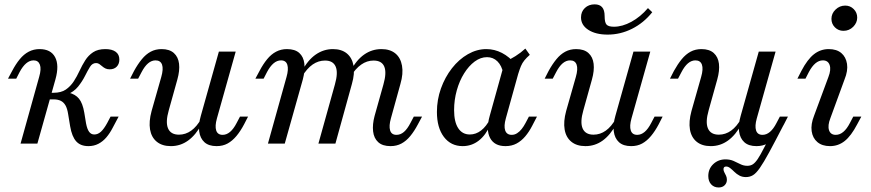

<svg xmlns="http://www.w3.org/2000/svg" viewBox="-20 -647 3925 865"><path d="M378.2 11.3Q342.7 11.3 323.4 -10.1Q304 -31.5 296 -78.2L287.1 -132.3Q283.1 -158.1 275 -172.2Q266.9 -186.3 254 -192.7Q241.1 -199.2 222.6 -199.2H184.7L192.7 -229H221Q255.6 -229 276.6 -243.5Q297.6 -258.1 312.1 -280.2Q326.6 -302.4 338.3 -327.8Q350 -353.2 364.1 -375.4Q378.2 -397.6 399.6 -411.7Q421 -425.8 454.8 -425.8Q484.7 -425.8 501.2 -413.7Q517.7 -401.6 517.7 -379Q517.7 -358.9 506 -346.8Q494.4 -334.7 474.2 -334.7Q462.9 -334.7 454.8 -338.7Q446.8 -342.7 440.3 -348.4Q433.9 -354 427.4 -358.5Q421 -362.9 412.9 -362.9Q396 -362.9 385.5 -346Q375 -329 362.9 -304.8Q350.8 -280.6 331.9 -256.9Q312.9 -233.1 279 -219.4L288.7 -229.8Q319.4 -222.6 335.9 -202.4Q352.4 -182.3 359.7 -139.5L367.7 -91.1Q372.6 -65.3 381.5 -53.2Q390.3 -41.1 404.8 -41.1Q421 -41.1 434.7 -53.6Q448.4 -66.1 462.9 -92.7L478.2 -121.8H514.5L487.1 -70.2Q475 -46.8 459.3 -28.2Q443.5 -9.7 423.4 0.8Q403.2 11.3 378.2 11.3ZM72.6 0 156.5 -300.8Q166.9 -336.3 159.7 -355.6Q152.4 -375 131.5 -375Q113.7 -375 98 -361.7Q82.3 -348.4 68.5 -322.6L53.2 -292.7H16.1L34.7 -327.4Q50.8 -358.1 69 -380.2Q87.1 -402.4 109.3 -414.1Q131.5 -425.8 158.1 -425.8Q208.9 -425.8 228.2 -389.5Q247.6 -353.2 229.8 -289.5L148.4 0Z M750 11.3Q710.5 11.3 686.3 -8.5Q662.1 -28.2 656 -63.7Q650 -99.2 662.9 -146.8L706.5 -300Q716.9 -336.3 710.1 -355.6Q703.2 -375 680.6 -375Q662.9 -375 647.2 -361.7Q631.5 -348.4 617.7 -321.8L602.4 -292.7H566.1L583.9 -327.4Q600.8 -358.1 619 -380.2Q637.1 -402.4 658.9 -414.1Q680.6 -425.8 708.1 -425.8Q743.5 -425.8 763.3 -408.1Q783.1 -390.3 786.7 -359.7Q790.3 -329 779 -288.7L740.3 -150Q725 -96.8 737.1 -68.5Q749.2 -40.3 786.3 -40.3Q816.1 -40.3 841.5 -58.5Q866.9 -76.6 887.1 -112.9L888.7 -87.9Q862.1 -38.7 827.4 -13.7Q792.7 11.3 750 11.3ZM955.6 11.3Q920.2 11.3 900.8 -6.5Q881.5 -24.2 877.4 -55.2Q873.4 -86.3 884.7 -125L966.1 -414.5H1041.9L957.3 -113.7Q947.6 -79 954 -59.3Q960.5 -39.5 983.1 -39.5Q1000.8 -39.5 1016.5 -52.8Q1032.3 -66.1 1046 -92.7L1061.3 -121.8H1097.6L1079.8 -87.1Q1063.7 -56.5 1045.2 -34.3Q1026.6 -12.1 1005.2 -0.4Q983.9 11.3 955.6 11.3Z M1739.5 11.3Q1703.2 11.3 1683.9 -6.5Q1664.5 -24.2 1660.9 -55.2Q1657.3 -86.3 1667.7 -125L1707.3 -266.1Q1722.6 -319.4 1711.3 -346.8Q1700 -374.2 1662.9 -374.2Q1633.1 -374.2 1607.3 -356Q1581.5 -337.9 1559.7 -302.4L1558.9 -326.6Q1585.5 -376.6 1620.6 -401.2Q1655.6 -425.8 1698.4 -425.8Q1737.1 -425.8 1760.9 -406.5Q1784.7 -387.1 1791.1 -351.2Q1797.6 -315.3 1783.9 -268.5L1741.1 -113.7Q1731.5 -79.8 1737.5 -59.7Q1743.5 -39.5 1766.1 -39.5Q1784.7 -39.5 1800 -52.8Q1815.3 -66.1 1829 -92.7L1844.4 -121.8H1881.5L1862.9 -87.1Q1846.8 -56.5 1828.6 -34.3Q1810.5 -12.1 1788.7 -0.4Q1766.9 11.3 1739.5 11.3ZM1187.1 0 1271 -300.8Q1280.6 -334.7 1274.6 -354.8Q1268.5 -375 1246 -375Q1228.2 -375 1212.5 -361.7Q1196.8 -348.4 1183.1 -322.6L1167.7 -292.7H1130.6L1149.2 -327.4Q1165.3 -358.1 1183.5 -380.2Q1201.6 -402.4 1223.8 -414.1Q1246 -425.8 1272.6 -425.8Q1308.9 -425.8 1328.2 -408.5Q1347.6 -391.1 1351.2 -360.1Q1354.8 -329 1344.4 -289.5L1262.9 0ZM1414.5 0 1488.7 -266.1Q1504 -319.4 1492.3 -346.8Q1480.6 -374.2 1444.4 -374.2Q1414.5 -374.2 1388.7 -356.5Q1362.9 -338.7 1341.1 -302.4L1340.3 -326.6Q1366.9 -376.6 1402.4 -401.2Q1437.9 -425.8 1479.8 -425.8Q1518.5 -425.8 1542.3 -406.5Q1566.1 -387.1 1572.6 -351.6Q1579 -316.1 1565.3 -268.5L1491.1 0Z M2064.5 11.3Q2011.3 11.3 1979.8 -30.2Q1948.4 -71.8 1948.4 -142.7Q1948.4 -197.6 1966.5 -248.4Q1984.7 -299.2 2016.1 -339.5Q2047.6 -379.8 2087.9 -402.8Q2128.2 -425.8 2171 -425.8Q2208.1 -425.8 2241.5 -408.5Q2275 -391.1 2302.4 -358.1L2247.6 -316.1Q2240.3 -351.6 2221 -370.6Q2201.6 -389.5 2174.2 -389.5Q2145.2 -389.5 2118.5 -369.8Q2091.9 -350 2071 -316.5Q2050 -283.1 2037.9 -239.9Q2025.8 -196.8 2025.8 -150.8Q2025.8 -97.6 2044.4 -69.4Q2062.9 -41.1 2096.8 -41.1Q2124.2 -41.1 2147.6 -59.3Q2171 -77.4 2188.7 -112.1V-83.9Q2168.5 -37.9 2136.7 -13.3Q2104.8 11.3 2064.5 11.3ZM2257.3 11.3Q2207.3 11.3 2187.9 -25.4Q2168.5 -62.1 2186.3 -125L2254 -368.5Q2278.2 -379 2302 -394Q2325.8 -408.9 2346.8 -428.2L2366.9 -400Q2352.4 -387.1 2342.7 -375.4Q2333.1 -363.7 2327 -349.2Q2321 -334.7 2314.5 -313.7L2258.9 -113.7Q2249.2 -79 2256 -59.3Q2262.9 -39.5 2285.5 -39.5Q2298.4 -39.5 2309.7 -46.8Q2321 -54 2330.2 -65.7Q2339.5 -77.4 2347.6 -92.7L2362.9 -121.8H2399.2L2377.4 -79.8Q2363.7 -53.2 2346.4 -32.7Q2329 -12.1 2307.3 -0.4Q2285.5 11.3 2257.3 11.3Z M2617.7 11.3Q2578.2 11.3 2554 -8.5Q2529.8 -28.2 2523.8 -63.7Q2517.7 -99.2 2530.6 -146.8L2574.2 -300Q2584.7 -336.3 2577.8 -355.6Q2571 -375 2548.4 -375Q2530.6 -375 2514.9 -361.7Q2499.2 -348.4 2485.5 -321.8L2470.2 -292.7H2433.9L2451.6 -327.4Q2468.5 -358.1 2486.7 -380.2Q2504.8 -402.4 2526.6 -414.1Q2548.4 -425.8 2575.8 -425.8Q2611.3 -425.8 2631 -408.1Q2650.8 -390.3 2654.4 -359.7Q2658.1 -329 2646.8 -288.7L2608.1 -150Q2592.7 -96.8 2604.8 -68.5Q2616.9 -40.3 2654 -40.3Q2683.9 -40.3 2709.3 -58.5Q2734.7 -76.6 2754.8 -112.9L2756.5 -87.9Q2729.8 -38.7 2695.2 -13.7Q2660.5 11.3 2617.7 11.3ZM2823.4 11.3Q2787.9 11.3 2768.5 -6.5Q2749.2 -24.2 2745.2 -55.2Q2741.1 -86.3 2752.4 -125L2833.9 -414.5H2909.7L2825 -113.7Q2815.3 -79 2821.8 -59.3Q2828.2 -39.5 2850.8 -39.5Q2868.5 -39.5 2884.3 -52.8Q2900 -66.1 2913.7 -92.7L2929 -121.8H2965.3L2947.6 -87.1Q2931.5 -56.5 2912.9 -34.3Q2894.4 -12.1 2873 -0.4Q2851.6 11.3 2823.4 11.3ZM2717.7 -491.1Q2663.7 -491.1 2630.6 -512.5Q2597.6 -533.9 2597.6 -568.5Q2597.6 -594.4 2614.9 -610.9Q2632.3 -627.4 2658.9 -627.4Q2681.5 -627.4 2692.7 -614.5Q2704 -601.6 2704 -574.2Q2704 -546 2712.5 -536.3Q2721 -526.6 2746 -526.6Q2783.9 -526.6 2824.6 -548.8Q2865.3 -571 2899.2 -610.5L2918.5 -591.9Q2879.8 -543.5 2827.4 -517.3Q2775 -491.1 2717.7 -491.1Z M3217.7 197.6Q3196.8 197.6 3183.9 183.5Q3171 169.4 3171 146Q3171 113.7 3193.5 92.3Q3216.1 71 3248.4 71Q3268.5 71 3284.3 77.8Q3300 84.7 3314.9 92.3Q3329.8 100 3346.8 100Q3361.3 100 3371.8 93.1Q3382.3 86.3 3394 69Q3405.6 51.6 3421.8 19.8Q3437.9 -12.1 3464.5 -62.1L3509.7 -83.1Q3471 -8.1 3445.6 38.7Q3420.2 85.5 3403.2 109.7Q3386.3 133.9 3372.2 142.3Q3358.1 150.8 3340.3 150.8Q3324.2 150.8 3311.3 144Q3298.4 137.1 3288.7 127.4Q3279 117.7 3269.8 110.5Q3260.5 103.2 3251.6 103.2Q3239.5 103.2 3239.5 115.3Q3239.5 122.6 3243.5 129.8Q3247.6 137.1 3251.2 145.2Q3254.8 153.2 3254.8 162.9Q3254.8 177.4 3244.8 187.5Q3234.7 197.6 3217.7 197.6ZM3182.3 11.3Q3142.7 11.3 3118.5 -8.5Q3094.4 -28.2 3088.3 -63.7Q3082.3 -99.2 3095.2 -146.8L3138.7 -300Q3149.2 -336.3 3142.3 -355.6Q3135.5 -375 3112.9 -375Q3095.2 -375 3079.4 -361.7Q3063.7 -348.4 3050 -321.8L3034.7 -292.7H2998.4L3016.1 -327.4Q3033.1 -358.1 3051.2 -380.2Q3069.4 -402.4 3091.1 -414.1Q3112.9 -425.8 3140.3 -425.8Q3175.8 -425.8 3195.6 -408.1Q3215.3 -390.3 3219 -359.7Q3222.6 -329 3211.3 -288.7L3172.6 -150Q3157.3 -96.8 3169.4 -68.5Q3181.5 -40.3 3218.5 -40.3Q3248.4 -40.3 3273.8 -58.5Q3299.2 -76.6 3319.4 -112.9L3321 -87.9Q3294.4 -38.7 3259.7 -13.7Q3225 11.3 3182.3 11.3ZM3387.9 11.3Q3352.4 11.3 3333.1 -6.5Q3313.7 -24.2 3309.7 -55.2Q3305.6 -86.3 3316.9 -125L3398.4 -414.5H3474.2L3389.5 -113.7Q3379.8 -79 3386.3 -59.3Q3392.7 -39.5 3415.3 -39.5Q3433.1 -39.5 3448.8 -52.8Q3464.5 -66.1 3478.2 -92.7L3493.5 -121.8H3529.8L3512.1 -87.1Q3496 -56.5 3477.4 -34.3Q3458.9 -12.1 3437.5 -0.4Q3416.1 11.3 3387.9 11.3Z M3719.4 11.3Q3683.9 11.3 3662.5 -6.9Q3641.1 -25 3636.7 -56Q3632.3 -87.1 3647.6 -125.8L3712.1 -300Q3725 -333.1 3717.7 -354Q3710.5 -375 3687.1 -375Q3669.4 -375 3653.6 -361.7Q3637.9 -348.4 3624.2 -322.6L3608.9 -292.7H3572.6L3590.3 -327.4Q3617.7 -379.8 3647.2 -402.8Q3676.6 -425.8 3713.7 -425.8Q3749.2 -425.8 3770.2 -408.1Q3791.1 -390.3 3796 -359.3Q3800.8 -328.2 3784.7 -288.7L3721 -114.5Q3708.1 -81.5 3714.9 -60.5Q3721.8 -39.5 3745.2 -39.5Q3781.5 -39.5 3808.9 -92.7L3824.2 -121.8H3860.5L3841.9 -87.1Q3814.5 -34.7 3785.5 -11.7Q3756.5 11.3 3719.4 11.3ZM3779.8 -508.1Q3757.3 -508.1 3741.5 -523.8Q3725.8 -539.5 3725.8 -562.1Q3725.8 -586.3 3744.4 -604Q3762.9 -621.8 3787.9 -621.8Q3810.5 -621.8 3826.2 -606Q3841.9 -590.3 3841.9 -567.7Q3841.9 -544.4 3823.8 -526.2Q3805.6 -508.1 3779.8 -508.1Z"/></svg>

Font: Playfair 9pt
Style: Italic
Weight: 400
Italic angle: -15.6°
Designer: Claus Eggers Sørensen
Foundry: Claus Eggers Sørensen
Version: Version 2.001;gftools[0.9.30]